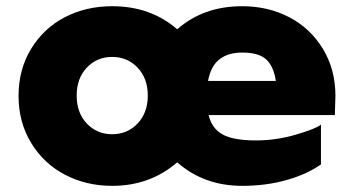

<svg xmlns="http://www.w3.org/2000/svg" viewBox="-20 -586 1135 621"><path d="M1064.9 -275.9 1063 -213.9H654.8Q665 -170.4 700 -151.1Q734.9 -131.8 808.1 -131.8Q873.5 -131.8 938.2 -150.9Q1002.9 -169.9 1018.1 -183.1V-54.2Q973.1 -22.5 907 -3.7Q840.8 15.1 763.2 15.1Q639.6 15.1 553.2 -61Q465.3 15.1 342.8 15.1Q258.8 15.1 189.9 -21Q121.1 -57.1 80.6 -124Q40 -190.9 40 -275.9Q40 -361.3 80.6 -428Q121.1 -494.6 189.7 -530.3Q258.3 -565.9 342.8 -565.9Q467.3 -565.9 553.2 -491.2Q637.7 -565.9 763.2 -565.9Q847.2 -565.9 915.5 -530.3Q983.9 -494.6 1024.4 -428Q1064.9 -361.3 1064.9 -275.9ZM763.2 -416Q718.3 -416 690.2 -394.5Q662.1 -373 652.8 -324.2H872.1Q865.2 -371.6 841.1 -393.8Q816.9 -416 763.2 -416ZM260.7 -186.5Q293.5 -151.9 342.8 -151.9Q392.1 -151.9 425 -186.5Q458 -221.2 458 -276.9Q458 -332.5 425 -367.2Q392.1 -401.9 342.8 -401.9Q293.5 -401.9 260.7 -367.2Q228 -332.5 228 -276.9Q228 -221.2 260.7 -186.5Z"/></svg>

Font: Stilu Bold
Style: Regular
Weight: 700
Designer: Genilson Lima Santos
Foundry: Genilson Lima Santos
Version: Version 1.200;PS 001.200;hotconv 1.0.88;makeotf.lib2.5.64775